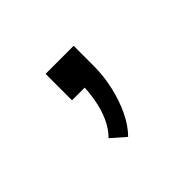

<svg xmlns="http://www.w3.org/2000/svg" viewBox="-65 -178 416 416"><g transform="rotate(-45 143.0 30.5)"><path d="M130 142 98 114Q112 100 121 80.5Q130 61 134.5 37Q139 13 139 -9L152 0H100V-81H186V-19Q186 11 179 42Q172 73 159.5 99Q147 125 130 142Z"/></g></svg>

Font: Nunito Sans 7pt Expanded ExtraLight
Style: Regular
Weight: 250
Width: 7
Designer: Vernon Adams
Foundry: Vernon Adams
Version: Version 3.101;gftools[0.9.27]